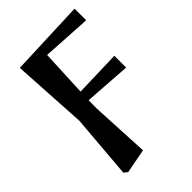

<svg xmlns="http://www.w3.org/2000/svg" viewBox="-204 -575 853 853"><g transform="rotate(-45 222.0 -149.0)"><path d="M67 178 92 -123 71 -476 429 -490V-417L160 -433L199 -464Q195 -376 192 -313Q189 -250 187 -201Q185 -152 185 -106L199 170L84 192ZM130 -162V-209L406 -217V-143Z"/></g></svg>

Font: Source Serif 4 18pt SemiBold
Style: Regular
Weight: 600
Designer: Frank Grießhammer
Foundry: Adobe Systems Incorporated
Version: Version 4.004;hotconv 1.0.116;makeotfexe 2.5.65601